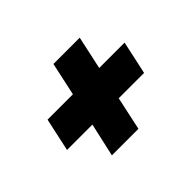

<svg xmlns="http://www.w3.org/2000/svg" viewBox="-80 -543 578 578"><g transform="rotate(-45 209.5 -253.5)"><path d="M117 -94 141 -201H33L56 -307H164L187 -413H299L276 -307H384L361 -201H253L230 -94Z"/></g></svg>

Font: Saira UltraCondensed ExtraBold
Style: Italic
Weight: 800
Width: 1
Italic angle: -12°
Designer: Hector Gatti with collaboration of the Omnibus-Type team
Foundry: Omnibus-Type
Version: Version 1.101